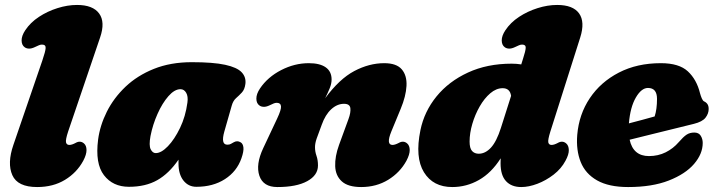

<svg xmlns="http://www.w3.org/2000/svg" viewBox="-20 -740 2895 775"><path d="M384 -588.5 255 -209Q244 -175.5 246.5 -165.2Q249 -155 260 -155Q270 -155 285 -163Q304 -174 319 -161Q329 -152.5 329.2 -134.5Q329.5 -116.5 316 -91Q290 -43 242.2 -14Q194.5 15 130 15Q51 15 29.8 -33Q8.5 -81 34 -155L151 -496Q163.5 -532.5 164.2 -546.2Q165 -560 149.5 -560Q143 -560 136.8 -557.2Q130.5 -554.5 121 -550Q107.5 -543.5 97.2 -543.8Q87 -544 80 -549Q67.5 -557.5 67.2 -576.5Q67 -595.5 82 -618Q102.5 -649 137 -671.8Q171.5 -694.5 212 -707.2Q252.5 -720 291 -720Q355 -720 380.2 -685.5Q405.5 -651 384 -588.5Z M885.5 -209Q870.5 -156 897.5 -156Q906.5 -156 911.5 -159Q916.5 -162 924 -166Q937.5 -173.5 950.5 -166Q960.5 -161 962.5 -145.2Q964.5 -129.5 954.5 -101Q936 -48 888 -17Q840 14 772.5 14Q740.5 14 720.5 -11.2Q700.5 -36.5 700.5 -80Q700.5 -88 700.5 -95.5Q662 -39.5 614.8 -12.8Q567.5 14 500.5 14Q435.5 14 399.5 -33Q363.5 -80 376 -176.5Q383.5 -233.5 411.2 -289Q439 -344.5 486.5 -389.8Q534 -435 601.2 -462Q668.5 -489 754.5 -489Q840.5 -489 888.8 -478.5Q937 -468 955.5 -448.2Q974 -428.5 970.5 -401Q967.5 -378.5 956.2 -366.5Q945 -354.5 933 -344Q921 -333.5 915.5 -314ZM587.5 -191Q580.5 -153 588.2 -137.5Q596 -122 608.5 -122Q631 -122 657.8 -149.8Q684.5 -177.5 706.8 -223.8Q729 -270 736.5 -326Q740 -351 731.5 -365.5Q723 -380 708.5 -380Q684.5 -380 659.8 -351.8Q635 -323.5 615.8 -280.2Q596.5 -237 587.5 -191Z M1027.5 -314Q1015 -322.5 1014.8 -341.5Q1014.5 -360.5 1029.5 -383Q1060.5 -429 1114.8 -457Q1169 -485 1226.5 -485Q1271 -485 1294.8 -468.2Q1318.5 -451.5 1318.5 -419Q1318.5 -402.5 1310.8 -383.5Q1303 -364.5 1292.5 -343.5Q1350 -421.5 1410 -453.2Q1470 -485 1531 -485Q1580.5 -485 1601.8 -460Q1623 -435 1620.8 -393.2Q1618.5 -351.5 1597.5 -301L1559.5 -209Q1537.5 -155 1564.5 -155Q1574 -155 1589.5 -163Q1608.5 -174 1623.5 -161Q1633.5 -152.5 1633.8 -134.5Q1634 -116.5 1620.5 -91Q1594.5 -43.5 1546.8 -14.2Q1499 15 1438 15Q1385 15 1359.8 -7.8Q1334.5 -30.5 1333 -69.2Q1331.5 -108 1348.5 -155L1386.5 -259Q1396.5 -286 1394.2 -303.5Q1392 -321 1368.5 -321Q1341 -321 1317 -299Q1293 -277 1278.5 -236Q1265 -200 1258.2 -180.8Q1251.5 -161.5 1251.5 -146Q1251.5 -128 1257.5 -111Q1263.5 -94 1263.5 -72Q1263.5 -32.5 1220.2 -8.8Q1177 15 1099.5 15Q1042.5 15 1027 -30.5Q1011.5 -76 1042.5 -142L1098.5 -261Q1116 -298 1114.2 -311.5Q1112.5 -325 1097 -325Q1090.5 -325 1084.2 -322.2Q1078 -319.5 1068.5 -315Q1055 -308.5 1044.8 -308.8Q1034.5 -309 1027.5 -314Z M2322 -588.5 2201.5 -209Q2191 -175.5 2193.2 -165.2Q2195.5 -155 2206.5 -155Q2216.5 -155 2231.5 -163Q2250.5 -174 2265.5 -161Q2275.5 -152.5 2276 -134.5Q2276.5 -116.5 2262.5 -91Q2245.5 -59 2214.8 -35.2Q2184 -11.5 2149.2 1.8Q2114.5 15 2084 15Q2044.5 15 2022.5 -8.8Q2000.5 -32.5 2000.5 -81Q2000.5 -91 2001 -101Q1963.5 -42 1913.2 -13.5Q1863 15 1805.5 15Q1728 15 1691.2 -44.8Q1654.5 -104.5 1677 -214.5Q1692.5 -290 1742 -350.8Q1791.5 -411.5 1869 -447.2Q1946.5 -483 2045.5 -483Q2065.5 -483 2084 -480L2091.5 -504Q2101.5 -534.5 2102 -547.2Q2102.5 -560 2087.5 -560Q2081 -560 2074.8 -557.2Q2068.5 -554.5 2059 -550Q2045.5 -543.5 2035.2 -543.8Q2025 -544 2018 -549Q2005.5 -557.5 2005.2 -576.5Q2005 -595.5 2020 -618Q2040.5 -649 2075 -671.8Q2109.5 -694.5 2150 -707.2Q2190.5 -720 2229 -720Q2293 -720 2317.5 -685.8Q2342 -651.5 2322 -588.5ZM1875.5 -168.5Q1875.5 -141.5 1885.5 -130.5Q1895.5 -119.5 1912.5 -119.5Q1939 -119.5 1961.8 -144.2Q1984.5 -169 2002 -224L2043 -353Q2038.5 -384 2009 -384Q1983 -384 1959 -363.5Q1935 -343 1916.2 -310.2Q1897.5 -277.5 1886.5 -240Q1875.5 -202.5 1875.5 -168.5Z M2816.5 -163Q2816.5 -119 2781.5 -78.2Q2746.5 -37.5 2679.2 -11.2Q2612 15 2515.5 15Q2437.5 15 2390.2 -11.8Q2343 -38.5 2324 -86Q2305 -133.5 2310 -195.5Q2317 -278.5 2360.8 -343.8Q2404.5 -409 2478 -447Q2551.5 -485 2647.5 -485Q2721 -485 2756.5 -452Q2792 -419 2805.5 -364Q2808.5 -353 2812.5 -343.5Q2816.5 -334 2821.5 -331Q2830 -327.5 2835.2 -320.2Q2840.5 -313 2840.5 -300Q2840.5 -281.5 2827.8 -265Q2815 -248.5 2780.5 -240Q2748 -232 2703.5 -221Q2659 -210 2611 -198.2Q2563 -186.5 2521.5 -176Q2536 -110 2599.5 -110Q2636.5 -110 2667 -125.2Q2697.5 -140.5 2719.5 -166Q2738.5 -188 2751.5 -196.5Q2764.5 -205 2782.5 -205Q2800.5 -205 2808.5 -192Q2816.5 -179 2816.5 -163ZM2595.5 -385Q2569 -385 2546.5 -346.2Q2524 -307.5 2518.5 -242Q2546 -249 2573.5 -256.5Q2601 -264 2622.5 -270Q2632 -299 2632 -341Q2632 -385 2595.5 -385Z"/></svg>

Font: Fraunces 9pt SuperSoft Black
Style: Italic
Weight: 900
Italic angle: -16°
Version: Version 1.000;[0bf87f6ff]